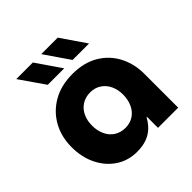

<svg xmlns="http://www.w3.org/2000/svg" viewBox="-193 -864 1022 1022"><g transform="rotate(-45 318.5 -352.5)"><path d="M264 12Q196 12 144 -23Q92 -58 63 -117.5Q34 -177 34 -252Q34 -330 68 -391.5Q102 -453 164.5 -489Q227 -525 312 -525Q398 -525 458.5 -489.5Q519 -454 551.5 -392.5Q584 -331 584 -255V0H432V-82H428Q414 -55 392 -33.5Q370 -12 338.5 0Q307 12 264 12ZM310 -122Q345 -122 371.5 -139.5Q398 -157 412 -188Q426 -219 426 -257Q426 -294 412 -324Q398 -354 371.5 -371.5Q345 -389 310 -389Q274 -389 247 -371.5Q220 -354 206 -324Q192 -294 192 -257Q192 -219 206 -188Q220 -157 247 -139.5Q274 -122 310 -122ZM366 -577 270 -717H394L490 -577ZM179 -577 82 -717H207L303 -577Z"/></g></svg>

Font: MuseoModerno Thin
Style: Bold
Weight: 700
Version: Version 1.003